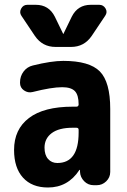

<svg xmlns="http://www.w3.org/2000/svg" viewBox="-20 -790 540 819"><path d="M367.2 -769.5H403.3Q420.9 -769.5 430.2 -753.9Q439.5 -738.3 428.7 -722.7L371.1 -636.7Q338.9 -589.8 283.2 -589.8H216.8Q161.1 -589.8 128.9 -636.7L71.3 -722.7Q61.5 -737.3 70.3 -753.4Q79.1 -769.5 96.7 -769.5H132.8Q188.5 -769.5 213.9 -718.8L249 -646.5Q249 -645.5 250 -645Q251 -644.5 251 -646.5L286.1 -718.8Q311.5 -769.5 367.2 -769.5ZM315.4 -224.6V-236.3Q315.4 -245.1 305.7 -245.1H290Q231.4 -245.1 200.7 -222.2Q169.9 -199.2 169.9 -160.2Q169.9 -128.9 185.1 -111.8Q200.2 -94.7 224.6 -94.7Q315.4 -94.7 315.4 -224.6ZM250 -530.3Q361.3 -530.3 405.8 -485.4Q450.2 -440.4 450.2 -325.2V-56.6Q450.2 -33.2 433.1 -16.6Q416 0 392.6 0H379.9Q355.5 0 338.9 -17.1Q322.3 -34.2 321.3 -56.6V-64.5Q321.3 -65.4 320.3 -65.4Q318.4 -65.4 318.4 -64.5Q269.5 9.8 184.6 9.8Q116.2 9.8 78.1 -32.2Q40 -74.2 40 -150.4Q40 -238.3 103.5 -286.6Q167 -335 290 -335H305.7Q314.5 -335 315.4 -343.8V-344.7Q315.4 -384.8 299.3 -401.4Q283.2 -418 245.1 -418Q200.2 -418 119.1 -397.5Q99.6 -392.6 82.5 -404.3Q65.4 -416 65.4 -436.5V-438.5Q65.4 -464.8 80.6 -484.9Q95.7 -504.9 120.1 -510.7Q199.2 -530.3 250 -530.3Z"/></svg>

Font: Rounded Mgen+ 1m bold
Style: Bold
Weight: 700
Designer: [Source Han Sans]
Ryoko NISHIZUKA  (kana & ideographs); Paul D. Hunt (Latin, Greek & Cyrillic); Wenlong ZHANG  (bopomofo
Version: Version 1.059.20150602